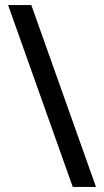

<svg xmlns="http://www.w3.org/2000/svg" viewBox="-20 -737 410 760"><path d="M104 -717 360 3H268L12 -717Z"/></svg>

Font: Avrile Sans Condensed Medium
Style: Regular
Weight: 500
Width: 3
Designer: Monotype Design Team
Foundry: Monotype Imaging Inc.
Version: Version 2.001;September 10, 2019;FontCreator 11.5.0.2425 64-